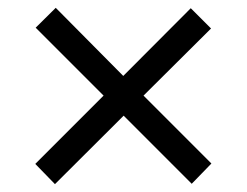

<svg xmlns="http://www.w3.org/2000/svg" viewBox="-20 -576 624 486"><path d="M293 -283.2 119.1 -109.9 69.3 -161.1 242.2 -334 70.3 -505.9 121.1 -556.2 292 -383.8 462.9 -555.2 514.2 -503.9 343.3 -334 515.1 -162.1 465.3 -110.8Z"/></svg>

Font: Arimo
Style: Regular
Weight: 400
Designer: Steve Matteson
Foundry: Monotype Imaging Inc.
Version: Version 1.33